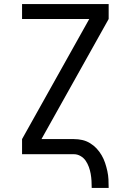

<svg xmlns="http://www.w3.org/2000/svg" viewBox="-20 -755 640 940"><path d="M429 165Q429 148 428 130.5Q427 113 424 96Q421 79 415 62.5Q409 46 399.5 32Q390 18 374.5 9Q359 0 342 0H88V-74L417 -662H88V-735H512V-662L183 -74H342Q363 -74 383 -69.5Q403 -65 421 -54Q439 -43 453 -28Q467 -13 477.5 5Q488 23 494.5 42.5Q501 62 505.5 82.5Q510 103 511 123.5Q512 144 512 165Z"/></svg>

Font: Iosevka SS04 Extended
Style: Regular
Weight: 400
Width: 7
Monospace: yes
Designer: Belleve Invis
Foundry: Belleve Invis
Version: Version 19.0.0; ttfautohint (v1.8.4)